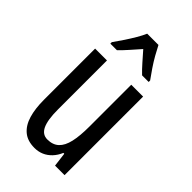

<svg xmlns="http://www.w3.org/2000/svg" viewBox="-236 -842 928 928"><g transform="rotate(45 228.0 -378.0)"><path d="M391 -537V0H326L317 -72H311Q300 -46 282.5 -27.5Q265 -9 243 0.5Q221 10 195 10Q147 10 118 -14.5Q89 -39 76 -83Q63 -127 63 -187V-537H144V-202Q144 -131 160 -97Q176 -63 210 -63Q247 -63 269 -83.5Q291 -104 300.5 -145.5Q310 -187 310 -251V-537ZM267 -766Q278 -744 293 -717.5Q308 -691 326 -664.5Q344 -638 360 -616V-606H315Q294 -626 273 -650Q252 -674 229 -700Q206 -674 183.5 -648.5Q161 -623 143 -606H98V-616Q116 -641 133.5 -667.5Q151 -694 166 -719.5Q181 -745 190 -766Z"/></g></svg>

Font: Noto Sans Devanagari ExtraCondensed
Style: Regular
Weight: 400
Width: 2
Designer: Jelle Bosma - Monotype Design Team
Foundry: Monotype Imaging Inc.
Version: Version 2.006